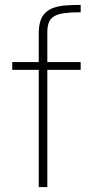

<svg xmlns="http://www.w3.org/2000/svg" viewBox="-20 -763 384 783"><path d="M138 0V-478H30V-510H138V-625Q138 -657 145 -678Q152 -699 166 -712Q180 -725 201 -732Q222 -739 249 -741Q276 -743 309 -743V-713Q269 -713 243 -709.5Q217 -706 201.5 -697Q186 -688 179.5 -672Q173 -656 173 -631V-510H309V-478H173V0Z"/></svg>

Font: Saira Thin Thin
Style: Regular
Weight: 250
Version: Version 1.101